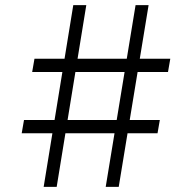

<svg xmlns="http://www.w3.org/2000/svg" viewBox="-20 -732 752 752"><path d="M74 -262H606L597 -210H65ZM115 -502H647L638 -450H106ZM267 -712H318L202 0H151ZM511 -712H562L445 0H394Z"/></svg>

Font: 42dot Sans Light
Style: Regular
Weight: 300
Designer: 42dot
Version: Version 1.000